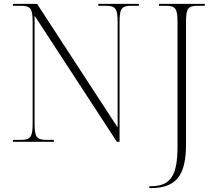

<svg xmlns="http://www.w3.org/2000/svg" viewBox="-20 -734 1124 994"><path d="M753 240H759C890 240 943 177 943 14V-619C943 -690 953 -704 1004 -704H1040V-714H803V-704H838C888 -704 899 -690 899 -620V23C899 172 866 230 761 230H753ZM47 0H259V-10H221C169 -10 159 -24 159 -95V-653L585 0H599V-619C599 -690 609 -704 660 -704H699V-714H489V-704H527C578 -704 589 -690 589 -619V-74L172 -714H47V-704H87C138 -704 149 -690 149 -620V-95C149 -24 138 -10 87 -10H47Z"/></svg>

Font: Noto Serif Display ExtraLight
Style: Regular
Weight: 200
Designer: Monotype Design Team
Foundry: Monotype Imaging Inc.
Version: Version 2.009